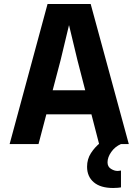

<svg xmlns="http://www.w3.org/2000/svg" viewBox="-20 -718 690 957"><path d="M132 -148V-268H535V-148ZM217 -698H432L622 0H474L366 -418L324 -593L282 -418L172 0H28ZM583 216Q576 217 567.5 218Q559 219 544 219Q481 219 447.5 190.5Q414 162 414 113Q414 75 433.5 45Q453 15 479.5 -6Q506 -27 528 -38L583 0Q553 13 534.5 39.5Q516 66 516 91Q516 113 533 123.5Q550 134 565 134Q569 134 573 133.5Q577 133 583 132Z"/></svg>

Font: Azeret Mono SemiBold
Style: Regular
Weight: 600
Designer: Martin Vácha
Foundry: Displaay
Version: Version 1.002